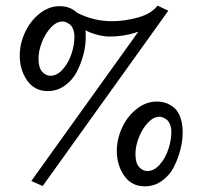

<svg xmlns="http://www.w3.org/2000/svg" viewBox="-20 -639 716 679"><path d="M49.8 -441.9Q49.8 -483.4 68.1 -523.7Q86.4 -564 119.6 -590.6Q152.8 -617.2 190.9 -617.2Q229.5 -617.2 254.9 -591.8V-592.8Q312 -564 376 -564Q419.9 -564 467.8 -577.1Q515.6 -590.3 537.1 -619.1L575.2 -601.1L130.9 19L90.8 1L469.2 -526.9Q421.9 -509.8 365.2 -509.8Q347.7 -509.8 322.8 -516.4Q297.9 -522.9 282.2 -532.2Q283.2 -525.4 283.2 -506.8Q283.2 -478 275.1 -446.5Q267.1 -415 251.7 -385.3Q236.3 -355.5 209.2 -336.2Q182.1 -316.9 148.9 -316.9Q102.1 -316.9 75.9 -354.5Q49.8 -392.1 49.8 -441.9ZM393.1 -105Q393.1 -146.5 411.4 -186.8Q429.7 -227.1 462.9 -253.4Q496.1 -279.8 534.2 -279.8Q551.8 -279.8 566.9 -274.7Q582 -269.5 595.9 -257.8Q609.9 -246.1 617.9 -223.6Q626 -201.2 626 -169.9Q626 -141.1 617.9 -109.6Q609.9 -78.1 594.7 -48.3Q579.6 -18.6 552.5 0.7Q525.4 20 492.2 20Q445.3 20 419.2 -17.6Q393.1 -55.2 393.1 -105ZM459 -94.2Q459 -62.5 471.9 -48.3Q484.9 -34.2 501 -34.2Q525.4 -34.2 545.7 -57.9Q565.9 -81.5 575.9 -112.8Q585.9 -144 585.9 -171.9Q585.9 -187.5 581.3 -199Q576.7 -210.4 569.6 -215.8Q562.5 -221.2 556.2 -223.6Q549.8 -226.1 543.9 -226.1Q522.5 -226.1 502.4 -204.3Q482.4 -182.6 470.7 -152.1Q459 -121.6 459 -94.2ZM116.2 -431.2Q116.2 -399.4 129.2 -385.3Q142.1 -371.1 158.2 -371.1Q182.6 -371.1 202.9 -394.8Q223.1 -418.5 233.2 -449.7Q243.2 -481 243.2 -508.8Q243.2 -524.4 238.5 -535.9Q233.9 -547.4 226.8 -552.7Q219.7 -558.1 213.4 -560.5Q207 -563 201.2 -563Q179.7 -563 159.7 -541.3Q139.6 -519.5 127.9 -489Q116.2 -458.5 116.2 -431.2Z"/></svg>

Font: Linear Smooth Low Contrast
Style: Regular
Weight: 500
Designer: Philipp H. Poll, Flanker
Foundry: Philipp H. Poll, reworked by Flanker
Version: Version 1.010 | FøM Fix